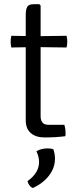

<svg xmlns="http://www.w3.org/2000/svg" viewBox="-20 -666 377 936"><path d="M105.5 -595Q105.5 -619.5 112.8 -632.5Q120 -645.5 145 -645.5H172L178 -639V-98.5Q178 -80.5 186.8 -69Q195.5 -57.5 217.5 -57.5H293.5Q299.5 -41 299.5 -17.5Q299.5 -13.5 299.5 -9.5Q299.5 -5.5 298.5 -2Q275 1 250.5 2.5Q226 4 197 4Q155 4 130.2 -17.2Q105.5 -38.5 105.5 -79ZM304.5 -491.5Q308 -476 308 -463Q308 -448.5 304.5 -434.5L153.5 -436.5L35 -434.5Q32 -448.5 32 -463Q32 -476 35 -491.5L153 -489.5ZM239.5 61Q243 68 245.5 81.2Q248 94.5 248 107Q248 152.5 218.8 190.2Q189.5 228 140.5 250.5Q131 247.5 123.8 237.8Q116.5 228 114 217Q170.5 177 170.5 123.5Q170.5 110 166.8 96Q163 82 157.5 71.5Q180 57.5 212 57.5Q228 57.5 239.5 61Z"/></svg>

Font: Signika Light
Style: Regular
Weight: 300
Designer: Anna Giedry
Foundry: Anna Giedry
Version: Version 2.000